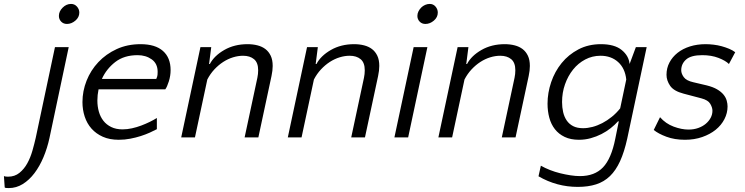

<svg xmlns="http://www.w3.org/2000/svg" viewBox="-163 -700 3794 978"><path d="M89 3Q78 54 58.5 100.5Q39 147 12.5 182Q-14 217 -47 237.5Q-80 258 -118 258Q-125 258 -131 257.5Q-137 257 -139 255L-143 197Q-137 200 -122 200Q-88 200 -64 180.5Q-40 161 -24 132Q-8 103 2 68Q12 33 19 2L117 -460H187ZM137 -619Q137 -642 156 -661Q175 -680 199 -680Q217 -680 229 -666.5Q241 -653 241 -636Q241 -612 221 -595Q201 -578 178 -578Q160 -578 148.5 -590Q137 -602 137 -619Z M553 -475Q628 -475 667 -440.5Q706 -406 706 -343Q706 -314 697 -285.5Q688 -257 679 -245H339Q333 -216 333 -188Q333 -158 340.5 -131.5Q348 -105 363.5 -85Q379 -65 403.5 -53Q428 -41 461 -41Q485 -41 509.5 -46.5Q534 -52 556.5 -60.5Q579 -69 599.5 -79Q620 -89 636 -99V-42Q621 -34 600 -24.5Q579 -15 554 -7Q529 1 500.5 6.5Q472 12 442 12Q395 12 360.5 -3.5Q326 -19 303 -45Q280 -71 268.5 -106Q257 -141 257 -180Q257 -236 278 -289Q299 -342 338 -383.5Q377 -425 431.5 -450Q486 -475 553 -475ZM538 -419Q469 -419 424 -384Q379 -349 356 -298H633Q635 -303 637.5 -309.5Q640 -316 640 -334Q640 -376 610 -397.5Q580 -419 538 -419Z M1083 0 1148 -304Q1152 -323 1152 -342Q1152 -381 1131 -398.5Q1110 -416 1075 -416Q1050 -416 1024 -408Q998 -400 974 -384.5Q950 -369 929 -346.5Q908 -324 893 -295L830 0H760L858 -460H913L902 -374H906Q928 -416 979.5 -445.5Q1031 -475 1098 -475Q1125 -475 1148.5 -469Q1172 -463 1189 -450Q1206 -437 1216 -416Q1226 -395 1226 -364Q1226 -341 1220 -313L1153 0Z M1626 0 1691 -304Q1695 -323 1695 -342Q1695 -381 1674 -398.5Q1653 -416 1618 -416Q1593 -416 1567 -408Q1541 -400 1517 -384.5Q1493 -369 1472 -346.5Q1451 -324 1436 -295L1373 0H1303L1401 -460H1456L1445 -374H1449Q1471 -416 1522.5 -445.5Q1574 -475 1641 -475Q1668 -475 1691.5 -469Q1715 -463 1732 -450Q1749 -437 1759 -416Q1769 -395 1769 -364Q1769 -341 1763 -313L1696 0Z M1916 0H1846L1944 -460H2014ZM1963 -619Q1963 -631 1968.5 -642Q1974 -653 1982.5 -661.5Q1991 -670 2002.5 -675Q2014 -680 2026 -680Q2044 -680 2055.5 -666.5Q2067 -653 2067 -636Q2067 -612 2047 -595Q2027 -578 2004 -578Q1986 -578 1974.5 -590Q1963 -602 1963 -619Z M2393 0 2458 -304Q2462 -323 2462 -342Q2462 -381 2441 -398.5Q2420 -416 2385 -416Q2360 -416 2334 -408Q2308 -400 2284 -384.5Q2260 -369 2239 -346.5Q2218 -324 2203 -295L2140 0H2070L2168 -460H2223L2212 -374H2216Q2238 -416 2289.5 -445.5Q2341 -475 2408 -475Q2435 -475 2458.5 -469Q2482 -463 2499 -450Q2516 -437 2526 -416Q2536 -395 2536 -364Q2536 -341 2530 -313L2463 0Z M2807 -47Q2830 -47 2855 -53.5Q2880 -60 2905 -73Q2930 -86 2953.5 -105Q2977 -124 2996 -148L3027 -295Q3021 -352 2985.5 -384Q2950 -416 2896 -416Q2854 -416 2818 -397Q2782 -378 2756 -345.5Q2730 -313 2715 -270.5Q2700 -228 2700 -180Q2700 -153 2705.5 -129Q2711 -105 2723.5 -86.5Q2736 -68 2756.5 -57.5Q2777 -47 2807 -47ZM2592 144Q2613 156 2638.5 166Q2664 176 2690.5 182.5Q2717 189 2743 193Q2769 197 2791 197Q2866 197 2908.5 152.5Q2951 108 2971 7L2989 -82H2985Q2969 -64 2947.5 -47Q2926 -30 2900.5 -17Q2875 -4 2846 4Q2817 12 2786 12Q2744 12 2713.5 -2.5Q2683 -17 2663.5 -42Q2644 -67 2635 -100.5Q2626 -134 2626 -172Q2626 -227 2644.5 -281.5Q2663 -336 2698 -379Q2733 -422 2783.5 -448.5Q2834 -475 2898 -475Q2967 -475 3003.5 -445.5Q3040 -416 3044 -374L3076 -460H3131L3032 6Q3017 74 2995.5 121Q2974 168 2944 197Q2914 226 2873.5 239Q2833 252 2780 252Q2673 252 2580 198Z M3414 -419Q3357 -419 3332 -397Q3307 -375 3307 -342Q3307 -325 3320 -307Q3333 -289 3369 -281L3437 -265Q3469 -257 3489.5 -245Q3510 -233 3522 -218.5Q3534 -204 3538.5 -188Q3543 -172 3543 -158Q3543 -124 3527 -93Q3511 -62 3482.5 -39Q3454 -16 3414 -2Q3374 12 3326 12Q3273 12 3231.5 -3.5Q3190 -19 3167 -38L3199 -103Q3228 -70 3268.5 -55Q3309 -40 3344 -40Q3371 -40 3393.5 -48Q3416 -56 3432 -69.5Q3448 -83 3457 -100Q3466 -117 3466 -136Q3466 -152 3455 -171Q3444 -190 3410 -199L3319 -223Q3269 -236 3250.5 -263Q3232 -290 3232 -319Q3232 -353 3247 -381.5Q3262 -410 3288.5 -431Q3315 -452 3351.5 -463.5Q3388 -475 3431 -475Q3450 -475 3471.5 -472.5Q3493 -470 3513 -464.5Q3533 -459 3551 -451.5Q3569 -444 3582 -434L3550 -374Q3533 -391 3497 -405Q3461 -419 3414 -419Z"/></svg>

Font: Quattrocento Sans
Style: Italic
Weight: 400
Designer: Pablo Impallari
Foundry: Pablo Impallari, Igino Marini, Brenda Gallo
Version: Version 2.000